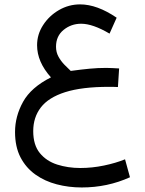

<svg xmlns="http://www.w3.org/2000/svg" viewBox="-20 -514 659 872"><path d="M521 -203.1 515.6 -118.7Q499 -119.6 491 -119.6Q482.9 -119.6 474.6 -119.6Q352.1 -119.6 276.1 -95.5Q200.2 -71.3 165.5 -26.1Q130.9 19 130.9 81.5Q130.9 144.5 160.9 181.2Q190.9 217.8 239.7 233.4Q288.6 249 344.7 249Q398.4 249 452.1 237.8Q505.9 226.6 547.9 209.5L570.3 291Q467.8 337.4 351.1 337.4Q292 337.4 237.8 323.2Q183.6 309.1 140.9 278.8Q98.1 248.5 73.2 200.7Q48.3 152.8 48.3 85.4Q48.3 14.2 84.7 -51.5Q121.1 -117.2 211.4 -162.6Q148.4 -232.9 148.4 -308.6Q148.4 -357.9 175.8 -400.1Q203.1 -442.4 247.8 -468.3Q292.5 -494.1 343.8 -494.1Q420.9 -494.1 509.8 -433.6L477.5 -361.3Q401.4 -406.2 348.6 -406.2Q303.2 -406.2 268.8 -378.2Q234.4 -350.1 234.4 -301.8Q234.4 -276.9 245.6 -256.6Q256.8 -236.3 272.5 -220.2Q288.1 -204.1 301.3 -191.9Q351.1 -198.7 387.7 -202.1Q424.3 -205.6 462.4 -205.6Q479.5 -205.6 490 -204.8Q500.5 -204.1 521 -203.1Z"/></svg>

Font: Vazirmatn RD
Style: Regular
Weight: 400
Designer: Saber Rastikerdar
Foundry: Saber Rastikerdar
Version: Version 32.102